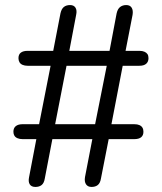

<svg xmlns="http://www.w3.org/2000/svg" viewBox="-20 -732 640 759"><path d="M120 7Q104 7 97.5 -3.5Q91 -14 95 -32L125 -189L154 -182H69Q58 -182 49.5 -185.5Q41 -189 37 -195.5Q33 -202 33 -211Q33 -226 42.5 -233.5Q52 -241 69 -241H165L133 -233L182 -482L206 -472H89Q78 -472 69.5 -475.5Q61 -479 57 -486Q53 -493 53 -502Q53 -517 62.5 -524Q72 -531 89 -531H216L189 -524L219 -679Q223 -697 232.5 -704.5Q242 -712 257 -712Q272 -712 278.5 -701.5Q285 -691 281 -673L254 -531H413L441 -679Q445 -697 455 -704.5Q465 -712 479 -712Q494 -712 500.5 -701.5Q507 -691 504 -673L475 -524L451 -531H531Q543 -531 551 -527.5Q559 -524 563 -518Q567 -512 567 -502Q567 -488 558 -480Q549 -472 531 -472H440L467 -482L419 -233L394 -241H511Q523 -241 531 -237.5Q539 -234 543 -227.5Q547 -221 547 -211Q547 -197 538 -189.5Q529 -182 511 -182H384L411 -189L379 -26Q376 -8 366.5 -0.5Q357 7 342 7Q327 7 320 -3.5Q313 -14 316 -32L345 -182H187L157 -26Q154 -8 144.5 -0.5Q135 7 120 7ZM198 -241H356L402 -472H243Z"/></svg>

Font: Nunito ExtraLight
Style: Regular
Weight: 400
Version: Version 3.602